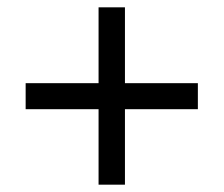

<svg xmlns="http://www.w3.org/2000/svg" viewBox="-20 -615 612 524"><path d="M321 -388H520V-317H321V-111H249V-317H50V-388H249V-595H321Z"/></svg>

Font: Noto Sans Khojki
Style: Regular
Weight: 400
Designer: Monotype Design Team
Foundry: Monotype Imaging Inc.
Version: Version 2.003; ttfautohint (v1.8.4.7-5d5b)